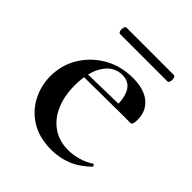

<svg xmlns="http://www.w3.org/2000/svg" viewBox="-153 -609 719 719"><g transform="rotate(45 207.0 -249.5)"><path d="M231 12Q167 12 123 -15Q79 -42 56 -86.5Q33 -131 33 -181Q33 -240 62.5 -288.5Q92 -337 142.5 -366Q193 -395 257 -395Q316 -395 348 -368.5Q380 -342 380 -296Q380 -285 378 -277Q376 -269 369 -269H286Q289 -317 273 -346Q257 -375 221 -375Q176 -375 149 -333.5Q122 -292 122 -222Q122 -165 140.5 -122.5Q159 -80 193.5 -56Q228 -32 276 -32Q301 -32 328 -39.5Q355 -47 378 -62Q380 -64 383.5 -60Q387 -56 385 -53Q349 -18 311 -3Q273 12 231 12ZM93 -267 92 -284 314 -289V-269ZM106 -477Q101 -477 98.5 -485.5Q96 -494 98.5 -502.5Q101 -511 106 -511H357Q363 -511 365 -502.5Q367 -494 365 -485.5Q363 -477 357 -477Z"/></g></svg>

Font: Cormorant Light SemiBold
Style: Regular
Weight: 600
Version: Version 4.000